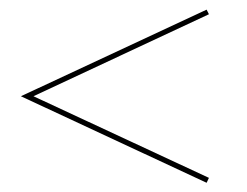

<svg xmlns="http://www.w3.org/2000/svg" viewBox="-20 -418 522 406"><path d="M416.9 -31.5 24.2 -214.5 416.9 -397.6 421.8 -387.9 50.8 -214.5 421.8 -41.9Z"/></svg>

Font: Playfair 144pt SemiCondensed Black
Style: Regular
Weight: 900
Width: 4
Designer: Claus Eggers Sørensen
Foundry: Claus Eggers Sørensen
Version: Version 2.203